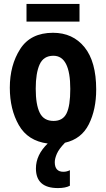

<svg xmlns="http://www.w3.org/2000/svg" viewBox="-20 -724 540 978"><path d="M385 -614V-704H115V-614ZM275 234Q314 234 336 222V143Q320 151 303 151Q259 151 259 102Q259 84 269.5 59.5Q280 35 311 3Q395 -16 432.5 -91Q470 -166 470 -268Q470 -410 410.5 -483.5Q351 -557 250 -557Q136 -557 83 -474.5Q30 -392 30 -277Q30 -167 76 -86.5Q122 -6 223 7Q163 65 163 134Q163 234 275 234ZM162 -272Q162 -352 182 -396Q202 -440 252 -440Q338 -440 338 -271Q338 -185 319 -146.5Q300 -108 253 -108Q203 -108 182.5 -149.5Q162 -191 162 -272Z"/></svg>

Font: Noto Sans Mono UI Condensed
Style: Bold
Weight: 700
Width: 3
Designer: Monotype Design team
Foundry: Monotype Imaging Inc.
Version: 1.000